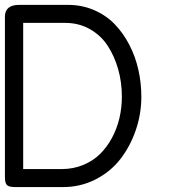

<svg xmlns="http://www.w3.org/2000/svg" viewBox="-20 -760 699 780"><path d="M0 -41V-691.9Q0 -740.2 58.1 -740.2H255.9Q313 -740.2 362.1 -719Q411.1 -697.8 446 -661.6Q481 -625.5 505.6 -577.6Q530.3 -529.8 542.2 -476.3Q554.2 -422.9 554.2 -367.2Q554.2 -296.9 531.5 -231Q508.8 -165 468.8 -113.5Q428.7 -62 367.9 -31Q307.1 0 235.8 0H42Q17.1 0 8.5 -7.8Q0 -15.6 0 -41ZM245.1 -667H74.2V-73.2H231Q277.3 -73.2 317.4 -89.6Q357.4 -106 386 -134Q414.6 -162.1 434.8 -199.7Q455.1 -237.3 465.1 -279.8Q475.1 -322.3 475.1 -367.2Q475.1 -425.3 460.2 -478.3Q445.3 -531.2 417.7 -573.7Q390.1 -616.2 345.2 -641.6Q300.3 -667 245.1 -667Z"/></svg>

Font: BPreplay
Style: Regular
Weight: 400
Designer: Magenta/George Triantafyllakos
Foundry: Magenta/George Triantafyllakos
Version: Version 1.00